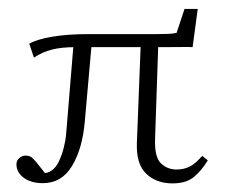

<svg xmlns="http://www.w3.org/2000/svg" viewBox="-20 -411 519 439"><path d="M374.5 8.3Q337.4 8.3 314.2 -13.9Q291 -36.1 293 -85L302.2 -321.3L342.3 -321.8L334.5 -91.3Q333.5 -51.3 348.1 -37.4Q362.8 -23.4 383.8 -23.4Q399.4 -23.4 412.6 -29.5Q425.8 -35.6 442.4 -54.7L455.1 -44.4Q441.4 -21.5 423.6 -6.6Q405.8 8.3 374.5 8.3ZM78.1 7.8Q50.8 7.8 34.2 -4.6Q17.6 -17.1 17.6 -35.6Q17.6 -44.4 24.4 -49.8Q31.2 -55.2 37.6 -55.2Q46.9 -55.2 51.5 -51.8Q56.2 -48.3 63.5 -39.6L88.4 -8.3L75.7 -14.6Q102.1 -14.2 115.2 -43.2Q128.4 -72.3 131.3 -105.5L149.4 -325.2H190.9L173.8 -132.3Q168.5 -71.3 144.8 -31.7Q121.1 7.8 78.1 7.8ZM57.6 -279.3 46.9 -311Q63.5 -320.8 98.4 -326.9Q133.3 -333 182.1 -333H336.9Q353.5 -333 364.7 -333.5Q376 -334 383.8 -335.9L401.9 -390.6H432.1L420.4 -303.2Q412.6 -303.7 401.4 -303.5Q390.1 -303.2 354 -303.2H151.9Q120.6 -303.2 98.6 -297.6Q76.7 -292 57.6 -279.3Z"/></svg>

Font: Lateef ExtraLight
Style: Regular
Weight: 200
Designer: SIL International
Foundry: SIL International
Version: Version 4.200